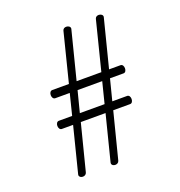

<svg xmlns="http://www.w3.org/2000/svg" viewBox="-127 -747 859 915"><g transform="rotate(-20 302.5 -289.5)"><path d="M228.5 -229.5 255.9 -336.4H380.9L354 -229.5ZM285.2 45.9C285.2 54.7 293.9 60.1 303.2 60.1C312 60.1 320.8 55.7 323.2 45.9L382.8 -188H468.3C478.5 -188 483.4 -198.2 483.4 -209C483.4 -219.2 478.5 -229.5 468.3 -229.5H393.1L420.4 -336.4H489.3C499 -336.4 503.9 -346.7 503.9 -356.9C503.9 -367.2 499 -377.9 488.8 -377.9H430.7L492.2 -620.1C492.7 -621.1 492.7 -622.6 492.7 -623.5C492.7 -632.8 482.4 -638.7 472.7 -638.7C464.4 -638.7 456.5 -634.8 454.1 -626L391.6 -377.9H266.1L327.6 -620.1C328.1 -621.1 328.1 -622.6 328.1 -623.5C328.1 -632.8 317.9 -638.7 308.1 -638.7C299.8 -638.7 292 -634.8 289.6 -626L227.1 -377.9H142.6C132.8 -377.9 127.4 -367.7 127.4 -357.4C127.4 -346.7 132.8 -336.4 142.6 -336.4H216.3L189.5 -229.5H122.1C112.3 -229.5 106.9 -219.2 106.9 -209C106.9 -198.2 112.3 -188 122.1 -188H179.2L121.1 42C120.6 43.5 120.6 44.4 120.6 45.9C120.6 54.7 129.4 60.1 138.7 60.1C147.5 60.1 156.2 55.7 158.7 45.9L218.3 -188H343.8L285.6 42C285.2 43.5 285.2 44.4 285.2 45.9Z"/></g></svg>

Font: Cutive Mono
Style: Regular
Weight: 400
Monospace: yes
Designer: Vernon Adams
Foundry: Vernon Adams
Version: Version 1.002